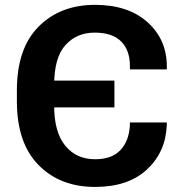

<svg xmlns="http://www.w3.org/2000/svg" viewBox="-20 -745 724 780"><path d="M124.3 -417.5V-308.6H444.8V-417.5ZM48.6 -333.3Q48.6 -164.3 136.2 -75Q223.9 14.4 366 14.4Q500.5 14.4 576.5 -56Q652.6 -126.5 657.5 -234.9L657.7 -247.6H507.8L507.6 -234.9Q504.2 -172.9 469.5 -135.5Q434.8 -98.1 366.5 -98.1Q289.8 -98.1 244.9 -153.3Q200 -208.5 200 -315.2V-399.4Q200 -511 245.8 -561.8Q291.7 -612.5 364.5 -612.5Q436.3 -612.5 472 -576.7Q507.8 -540.8 507.8 -476.8V-463.1H657.7V-474.9Q657.7 -584.7 579.1 -655Q500.5 -725.3 366 -725.3Q224.6 -725.3 136.6 -636.7Q48.6 -548.1 48.6 -377.7Z"/></svg>

Font: Roboto Flex
Style: Regular
Weight: 400
Designer: Berlow after Robertson
Foundry: Google
Version: Version 3.200;gftools[0.9.32]